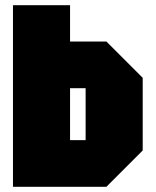

<svg xmlns="http://www.w3.org/2000/svg" viewBox="-20 -720 600 740"><path d="M30 0V-700H250V-560H390L530 -420V-140L390 0ZM250 -180H310V-380H250Z"/></svg>

Font: Tektur Condensed Black
Style: Regular
Weight: 900
Width: 3
Designer: Adam Jagosz
Foundry: Adam Jagosz
Version: Version 1.005;gftools[0.9.30]